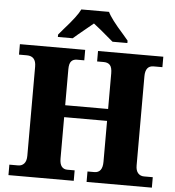

<svg xmlns="http://www.w3.org/2000/svg" viewBox="-61 -987 950 1043"><g transform="rotate(5 414.5 -465.5)"><path d="M24 -57H72Q92 -57 104.5 -71Q117 -85 117 -114V-600Q117 -657 67 -657H24V-714H380V-657H340Q320 -657 309 -644.5Q298 -632 298 -601V-405H532V-599Q532 -631 520.5 -644Q509 -657 486 -657H450V-714H806V-657H758Q713 -657 713 -599V-113Q713 -85 725.5 -71Q738 -57 758 -57H806V0H450V-57H487Q532 -57 532 -117V-340H298V-114Q298 -85 309 -71Q320 -57 340 -57H380V0H24ZM226 -784 254 -817Q323 -894 340 -931H491Q508 -894 577 -817L605 -784V-771H524L454 -830Q443 -838 415 -861L381 -833Q321 -784 307 -771H226Z"/></g></svg>

Font: Noto Serif ExtraBold
Style: Regular
Weight: 800
Designer: Monotype Design Team
Foundry: Monotype Imaging Inc.
Version: Version 1.001